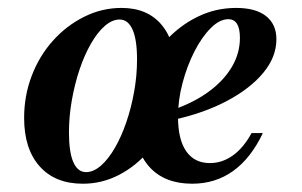

<svg xmlns="http://www.w3.org/2000/svg" viewBox="-20 -448 755 480"><path d="M187.1 11.3Q117.7 11.3 79 -32.3Q40.3 -75.8 40.3 -153.2Q40.3 -208.9 59.3 -258.5Q78.2 -308.1 112.1 -346Q146 -383.9 190.3 -406Q234.7 -428.2 283.9 -428.2Q349.2 -428.2 384.7 -385.1Q420.2 -341.9 420.2 -263.7Q420.2 -208.1 402 -158.1Q383.9 -108.1 351.6 -70.2Q319.4 -32.3 277 -10.5Q234.7 11.3 187.1 11.3ZM195.2 -17.7Q213.7 -17.7 232.3 -33.9Q250.8 -50 266.9 -77.8Q283.1 -105.6 295.6 -141.9Q308.1 -178.2 315.3 -218.5Q322.6 -258.9 322.6 -299.2Q322.6 -349.2 311.3 -374.2Q300 -399.2 279 -399.2Q260.5 -399.2 241.9 -383.1Q223.4 -366.9 207.3 -338.7Q191.1 -310.5 179 -274.6Q166.9 -238.7 159.7 -198Q152.4 -157.3 152.4 -116.9Q152.4 -67.7 163.3 -42.7Q174.2 -17.7 195.2 -17.7ZM460.5 11.3Q391.9 11.3 354 -30.2Q316.1 -71.8 316.1 -146.8Q316.1 -203.2 336.3 -253.6Q356.5 -304 391.9 -343.5Q427.4 -383.1 473 -405.6Q518.5 -428.2 570.2 -428.2Q619.4 -428.2 645.2 -407.7Q671 -387.1 671 -350Q671 -305.6 638.3 -266.1Q605.6 -226.6 548 -196Q490.3 -165.3 413.7 -148.4L414.5 -174.2Q466.9 -192.7 503.6 -220.2Q540.3 -247.6 560.1 -281.5Q579.8 -315.3 579.8 -353.2Q579.8 -376.6 572.6 -388.3Q565.3 -400 550.8 -400Q529 -400 506.9 -377.8Q484.7 -355.6 466.1 -319.4Q447.6 -283.1 436.3 -240.3Q425 -197.6 425 -156.5Q425 -99.2 445.6 -69.8Q466.1 -40.3 504.8 -40.3Q535.5 -40.3 562.1 -59.3Q588.7 -78.2 608.9 -115.3H637.1Q607.3 -52.4 562.9 -20.6Q518.5 11.3 460.5 11.3Z"/></svg>

Font: Playfair 5pt SemiExpanded Light
Style: Bold Italic
Weight: 700
Italic angle: -15.6°
Version: Version 2.001;gftools[0.9.30]